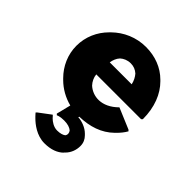

<svg xmlns="http://www.w3.org/2000/svg" viewBox="-215 -685 1108 1108"><g transform="rotate(45 339.5 -131.0)"><path d="M481 -180C406 -105 326 -116 281 -157C265 -174 254 -197 252 -220H618L625 -227C625 -325 593 -402 542 -453L535 -460C486 -509 419 -535 343 -535C264 -535 193 -503 141 -452L140 -451L133 -444C84 -395 54 -329 54 -256C54 -184 84 -118 133 -69L140 -62C176 -26 222 0 273 13L251 101L258 108C258 108 273 99 309 99C338 99 359 106 372 117C381 128 383 143 374 155C364 163 346 169 321 169C292 169 267 151 253 137C249 133 246 129 246 129L239 122L167 176L160 183C160 183 165 190 175 200L176 201L183 208C207 232 258 273 321 273C376 273 413 257 438 233V232L445 225C469 201 480 169 480 137C480 111 470 91 454 75L447 68C423 44 386 30 353 28L356 22C439 20 511 -3 566 -57L567 -58L574 -65C589 -80 604 -98 616 -119L609 -126ZM258 -324C261 -344 269 -366 284 -382C300 -396 321 -406 348 -406C372 -406 391 -398 408 -383C421 -368 432 -348 437 -324Z"/></g></svg>

Font: Hussar Woodtype
Style: Blk
Weight: 900
Foundry: Cannot Into Space Fonts
Version: Version 1.07